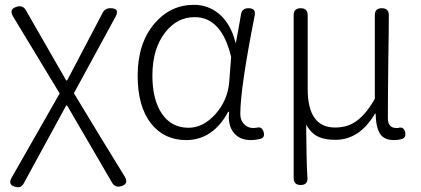

<svg xmlns="http://www.w3.org/2000/svg" viewBox="-20 -567 1742 795"><path d="M45 207Q11 199 28 169L227 -180L34 -499Q16 -529 49 -539Q74 -547 87 -525L254 -234H258L405 -514Q415 -533 437 -533Q478 -533 458 -497L286 -181L400 7L497 165Q514 194 482 204Q458 211 445 191L258 -130H254L79 191Q68 213 45 207Z M751 13Q660 13 606 -55Q550 -125 550 -254Q550 -388 620 -470Q686 -547 783 -547Q840 -547 884 -512Q935 -471 955 -391H957L970 -462L978 -508Q982 -533 1009 -533Q1042 -533 1034 -500Q975 -201 975 -95Q975 -69 990.5 -53Q1006 -37 1028 -37Q1031 -37 1035.5 -37.5Q1040 -38 1042 -38Q1065 -45 1072 -19Q1077 1 1061 7Q1039 13 1019 13Q973 13 949 -16Q922 -48 929 -104H925Q861 13 751 13ZM761 -38Q821 -38 871.5 -94Q922 -150 929 -226L933 -278L937 -331Q898 -496 786 -496Q714 -496 665 -434Q611 -366 611 -254Q611 -154 650.5 -96Q690 -38 761 -38Z M1225 199Q1196 199 1196 170V-167V-504Q1196 -533 1225 -533Q1254 -533 1254 -504V-199Q1254 -39 1367 -39Q1414 -39 1447 -60Q1491 -86 1532 -158V-504Q1532 -533 1561 -533Q1590 -533 1590 -504Q1590 -445 1588 -328Q1586 -160 1586 -78Q1586 -37 1621 -37Q1625 -37 1628 -37Q1653 -45 1658 -17Q1661 2 1646 8Q1629 13 1611 13Q1571 13 1554 -12.5Q1537 -38 1535 -97H1533Q1469 12 1369 12Q1326 12 1300 0Q1268 -14 1248 -51Q1248 -39 1248 -18Q1249 107 1253 169Q1255 199 1225 199Z"/></svg>

Font: GenSenRounded TW L
Style: Regular
Weight: 300
Version: Version 1.501;PS 1;hotconv 16.6.51;makeotf.lib2.5.65220